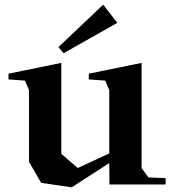

<svg xmlns="http://www.w3.org/2000/svg" viewBox="-20 -783 743 815"><path d="M240.2 -129.9 310.1 -69.8 443.8 -131.8V-400.9L426.8 -440.9L356.9 -445.8V-470.2L581.1 -516.1V-69.8L609.9 -29.8L683.1 -26.9V0H444.8L443.8 -90.8L284.2 12.2L154.8 -6.8L103 -96.2V-400.9L85.9 -440.9L16.1 -445.8V-470.2L240.2 -516.1ZM228 -583 250 -557.1 478 -686 418 -763.2Z"/></svg>

Font: Ortica Angular Bold
Style: Regular
Weight: 700
Designer: Benedetta Bovani
Foundry: Collletttivo
Version: Version 2.000;Glyphs 3.1.2 (3151)